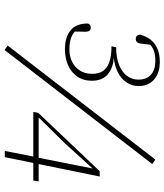

<svg xmlns="http://www.w3.org/2000/svg" viewBox="42 -768 737 862"><g transform="rotate(90 411.0 -336.5)"><path d="M200 -259Q147 -259 116 -284Q85 -309 85 -362Q87 -368 92 -371.5Q97 -375 103 -375Q113 -375 117.5 -369Q122 -363 122 -352L121 -294L107 -319Q123 -297 146 -288Q169 -279 201 -279Q232 -279 256.5 -291Q281 -303 296 -326Q311 -349 311 -382Q311 -411 298 -430Q285 -449 257.5 -458.5Q230 -468 187 -468L192 -489Q239 -489 271 -502Q303 -515 320 -537.5Q337 -560 337 -589Q337 -625 315 -645Q293 -665 252 -665Q223 -665 203 -656.5Q183 -648 168 -630L182 -654L175 -600Q174 -588 168.5 -582.5Q163 -577 154 -577Q146 -577 141 -582Q136 -587 135 -596Q143 -626 159 -645.5Q175 -665 200 -675Q225 -685 258 -685Q292 -685 316 -673Q340 -661 353 -640Q366 -619 366 -591Q366 -560 349.5 -535.5Q333 -511 304 -496.5Q275 -482 237 -478H238Q284 -476 313 -451.5Q342 -427 342 -380Q342 -341 322.5 -313.5Q303 -286 271 -272.5Q239 -259 200 -259ZM204 12 184 -2 696 -665 716 -651ZM657 11 684 -125 686 -132 736 -383H723L742 -390L624 -260L503 -137L509 -154V-141H794L790 -117H482L486 -139L748 -415H772L685 11Z"/></g></svg>

Font: Source Serif 4 ExtraLight
Style: Italic
Weight: 250
Italic angle: -12°
Designer: Frank Grießhammer
Foundry: Adobe Systems Incorporated
Version: Version 4.004;hotconv 1.0.116;makeotfexe 2.5.65601